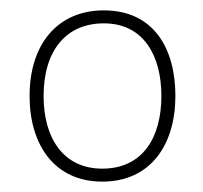

<svg xmlns="http://www.w3.org/2000/svg" viewBox="-20 -745 392 370"><path d="M318 -560C318 -652 276 -725 180 -725C92 -725 37 -661 37 -560C37 -466 85 -395 177 -395C271 -395 318 -467 318 -560ZM64 -560C64 -647 107 -700 180 -700C258 -700 291 -636 291 -560C291 -480 255 -420 177 -420C102 -420 64 -479 64 -560Z"/></svg>

Font: Noto Sans Georgian Thin
Style: Regular
Weight: 100
Designer: Monotype Design Team, Akaki Razmadze
Foundry: Google LLC
Version: Version 2.005